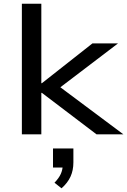

<svg xmlns="http://www.w3.org/2000/svg" viewBox="-20 -725 686 1036"><path d="M98 0V-705H203V-276H206L479 -491H617L278 -233L279 -274L646 0H501L206 -224H203V0ZM312 291 274 261Q298 236 308 213.5Q318 191 319 164L339 179H266V76H376V151Q376 194 360.5 228Q345 262 312 291Z"/></svg>

Font: Nunito Sans 10pt Expanded Medium
Style: Regular
Weight: 500
Width: 7
Designer: Vernon Adams
Foundry: Vernon Adams
Version: Version 3.101;gftools[0.9.27]